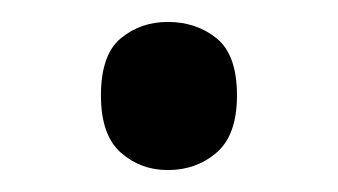

<svg xmlns="http://www.w3.org/2000/svg" viewBox="-20 -141 308 175"><path d="M72 -54Q72 -91 90 -106Q108 -121 133 -121Q159 -121 177.5 -106Q196 -91 196 -54Q196 -18 177.5 -2Q159 14 133 14Q108 14 90 -2Q72 -18 72 -54Z"/></svg>

Font: Noto Sans Mayan Numerals
Style: Regular
Weight: 400
Designer: Monotype Design Team
Foundry: Monotype Imaging Inc.
Version: Version 2.001; ttfautohint (v1.8.4.7-5d5b)